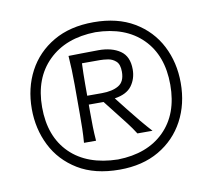

<svg xmlns="http://www.w3.org/2000/svg" viewBox="-62 -835 704 636"><g transform="rotate(-10 290.0 -517.0)"><path d="M290.5 -765.1Q370.6 -765.1 426.5 -731.9Q482.4 -698.7 511.5 -642.3Q540.5 -585.9 540.5 -517.1Q540.5 -446.3 510.5 -390.1Q480.5 -334 424.8 -301.5Q369.1 -269 292 -269Q208.5 -269 152.3 -303.2Q96.2 -337.4 67.9 -393.8Q39.6 -450.2 39.6 -517.1Q39.6 -587.4 69.3 -643.6Q99.1 -699.7 155.3 -732.4Q211.4 -765.1 290.5 -765.1ZM291 -731.4Q190.9 -729.5 132.6 -672.1Q74.2 -614.7 74.2 -517.1Q74.2 -418.5 131.6 -361.8Q189 -305.2 292 -303.2Q391.1 -305.2 448.2 -361.8Q505.4 -418.5 505.4 -517.1Q505.4 -615.7 448.5 -672.6Q391.6 -729.5 291 -731.4ZM291 -670.9Q335.9 -670.9 363.8 -651.6Q391.6 -632.3 391.6 -588.9Q391.6 -557.6 374.3 -533.9Q356.9 -510.3 316.4 -504.4L350.6 -460.9Q367.7 -439 386.5 -416.5Q405.3 -394 420.9 -377H370.1Q357.4 -397 344.2 -414.1Q331.1 -431.2 317.9 -447.8L277.8 -499H228V-473.1Q228 -446.3 228.5 -424.1Q229 -401.9 231 -377H190.4Q192.4 -401.9 192.9 -424.1Q193.4 -446.3 193.4 -473.1V-571.8Q193.4 -623 189.9 -669.4Q208.5 -669.4 234.1 -670.2Q259.8 -670.9 291 -670.9ZM290 -637.7H229.5Q228 -604 228 -567.9V-528.8H277.3Q312.5 -528.8 333.7 -541.3Q355 -553.7 355 -587.4Q355 -611.8 343.8 -622.3Q332.5 -632.8 317.4 -635.3Q302.2 -637.7 290 -637.7Z"/></g></svg>

Font: Pinar-FD Light
Style: Regular
Weight: 300
Designer: Amin Abedi
Version: Version 2.000